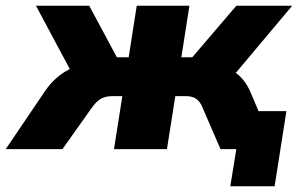

<svg xmlns="http://www.w3.org/2000/svg" viewBox="-68 -518 1061 667"><path d="M732 129 753 0H710L731 -132H927L886 129ZM-48 0 88 -201Q105 -226 126 -245Q147 -264 171.5 -276.5Q196 -289 223 -292L197 -236L57 -498H242L338 -319H379L407 -498H590L562 -319H600L753 -498H947L727 -236L695 -286Q722 -283 742.5 -270.5Q763 -258 778 -239Q793 -220 803 -196L886 0H698L637 -141Q631 -157 622.5 -166.5Q614 -176 603 -180Q592 -184 577 -184H541L512 0H328L357 -184H322Q307 -184 294.5 -180Q282 -176 271.5 -167Q261 -158 249 -141L149 0Z"/></svg>

Font: Nunito Sans 10pt Black
Style: Italic
Weight: 900
Italic angle: -9°
Designer: Vernon Adams
Foundry: Vernon Adams
Version: Version 3.101;gftools[0.9.27]